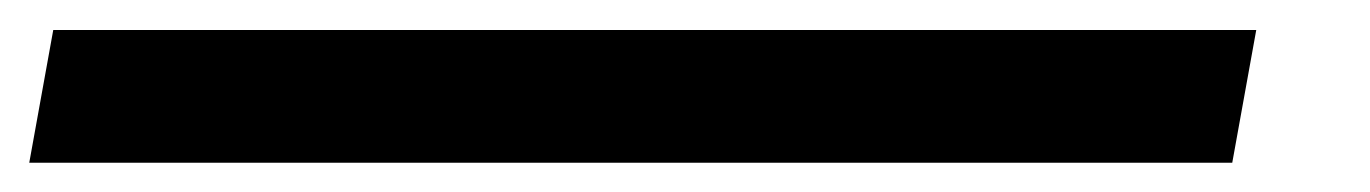

<svg xmlns="http://www.w3.org/2000/svg" viewBox="-92 1 913 128"><path d="M-72.5 109.5H729.5L745.5 21H-56.5Z"/></svg>

Font: Anybody Expanded Medium
Style: Italic
Weight: 500
Width: 7
Italic angle: -10°
Version: Version 1.113;gftools[0.9.25]